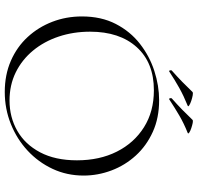

<svg xmlns="http://www.w3.org/2000/svg" viewBox="-32 -786 830 806"><g transform="rotate(90 383.0 -383.0)"><path d="M366 12Q294 12 235.5 -13.5Q177 -39 135.5 -84Q94 -129 71.5 -187.5Q49 -246 49 -312Q49 -393 80.5 -454Q112 -515 164 -555.5Q216 -596 278 -616Q340 -636 401 -636Q475 -636 533.5 -609.5Q592 -583 633 -538Q674 -493 695.5 -436Q717 -379 717 -319Q717 -249 689 -189Q661 -129 612.5 -84Q564 -39 500.5 -13.5Q437 12 366 12ZM402 -8Q472 -8 529 -40.5Q586 -73 619.5 -136.5Q653 -200 653 -291Q653 -386 616.5 -458.5Q580 -531 514 -572.5Q448 -614 359 -614Q243 -614 178 -542Q113 -470 113 -346Q113 -276 133.5 -214.5Q154 -153 192.5 -106.5Q231 -60 284 -34Q337 -8 402 -8ZM281 -679Q277 -676 275.5 -681.5Q274 -687 276 -689Q302 -712 323.5 -733Q345 -754 366 -776Q369 -779 380 -777Q391 -775 403 -771Q415 -767 422 -762.5Q429 -758 424 -756Q382 -739 349 -720.5Q316 -702 281 -679ZM398 -679Q394 -676 392.5 -681.5Q391 -687 393 -689Q419 -712 440.5 -733Q462 -754 483 -776Q486 -779 496 -777Q506 -775 518 -771Q530 -767 536.5 -762.5Q543 -758 538 -756Q498 -740 465.5 -721Q433 -702 398 -679Z"/></g></svg>

Font: Cormorant Light Light
Style: Regular
Weight: 300
Version: Version 4.000